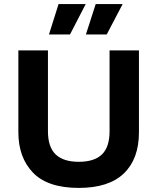

<svg xmlns="http://www.w3.org/2000/svg" viewBox="-20 -907 771 941"><path d="M366 14Q214 14 142 -60.5Q70 -135 70 -259V-660H215V-264Q215 -186 253 -150Q291 -114 366 -114Q442 -114 479.5 -150Q517 -186 517 -264V-660H661V-259Q661 -128 587 -57Q513 14 366 14ZM323 -738H220L267 -887H400ZM503 -738H401L449 -887H581Z"/></svg>

Font: Bricolage Grotesque 10pt Bricolage Grotesque 10pt Regular
Style: Bold
Weight: 700
Designer: Mathieu Triay
Foundry: Atelier Triay
Version: Version 1.000; ttfautohint (v1.8.4.7-5d5b);gftools[0.9.32]